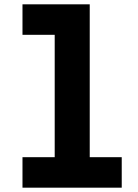

<svg xmlns="http://www.w3.org/2000/svg" viewBox="-20 -868 640 888"><path d="M84 -848H395V-141H543V0H84V-141H233V-707H84Z"/></svg>

Font: Martian Mono Condensed
Style: Bold
Weight: 700
Width: 3
Designer: Roman Shamin
Foundry: Evil Martians
Version: Version 1.000